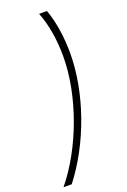

<svg xmlns="http://www.w3.org/2000/svg" viewBox="-209 -805 667 1009"><g transform="rotate(-20 125.0 -300.0)"><path d="M196 -750H152C180 -680 195 -592 195 -498C195 -278 98 -17 -39 150H7C145 -27 235 -281 235 -500C235 -588 223 -675 196 -750Z"/></g></svg>

Font: Nacelle UltraLight
Style: Italic
Weight: 200
Italic angle: -12°
Designer: Sora Sagano
Foundry: Sora Sagano
Version: Version 1.000;FEAKit 1.0